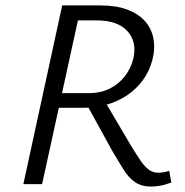

<svg xmlns="http://www.w3.org/2000/svg" viewBox="-20 -678 682 707"><path d="M66 0 209 -658H351Q408 -658 449 -642.5Q490 -627 514 -600Q538 -573 545 -536Q552 -499 541 -457Q530 -415 505.5 -382Q481 -349 447 -326.5Q413 -304 372.5 -292.5Q332 -281 289 -281H155L165 -335H307Q350 -335 383.5 -351.5Q417 -368 439.5 -397Q462 -426 471 -462Q485 -524 449 -563.5Q413 -603 335 -603H267L135 0ZM536 9Q502 9 478.5 -6.5Q455 -22 436 -52Q417 -82 393 -123L295 -301L356 -322L461 -144Q482 -109 498 -86Q514 -63 529 -52.5Q544 -42 562 -42Q571 -42 581.5 -43.5Q592 -45 603 -49L611 -6Q587 3 569 6Q551 9 536 9Z"/></svg>

Font: Ysabeau
Style: Italic
Weight: 400
Italic angle: -12°
Designer: Christian Thalmann (Catharsis Fonts)
Version: Version 2.000;gftools[0.9.27.dev2+g8671c4b]